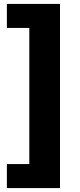

<svg xmlns="http://www.w3.org/2000/svg" viewBox="-20 -762 408 976"><path d="M15 194V72H129V-620H15V-742H285V194Z"/></svg>

Font: Montserrat Thin
Style: Bold
Weight: 700
Version: Version 9.000